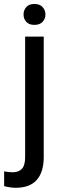

<svg xmlns="http://www.w3.org/2000/svg" viewBox="-52 -708 317 942"><path d="M162.6 -528.3V63Q162.6 135.7 128.4 174.6Q94.2 213.4 24.4 213.4Q12.2 213.4 -4.2 210.9Q-20.5 208.5 -31.7 205.1V132.8Q-22.5 134.8 -10.5 136Q1.5 137.2 10.3 137.2Q39.6 137.2 55.4 120.4Q71.3 103.5 71.3 63V-528.3ZM116.7 -585.9Q90.3 -585.9 76.9 -600.8Q63.5 -615.7 63.5 -636.7Q63.5 -658.2 76.9 -673.3Q90.3 -688.5 116.7 -688.5Q143.1 -688.5 157 -673.3Q170.9 -658.2 170.9 -636.7Q170.9 -615.7 157 -600.8Q143.1 -585.9 116.7 -585.9Z"/></svg>

Font: Heebo
Style: Regular
Weight: 400
Designer: Oded Ezer
Foundry: Ezer Type House
Version: Version 3.100